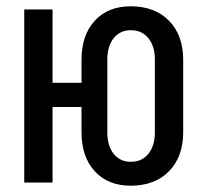

<svg xmlns="http://www.w3.org/2000/svg" viewBox="-20 -580 640 610"><path d="M395 10Q323 10 281 -36Q239 -82 239 -159V-240H147V0H57V-550H147V-317H239V-391Q239 -468 281 -514Q323 -560 395 -560Q472 -560 517 -514Q562 -468 562 -391V-159Q562 -82 517 -36Q472 10 395 10ZM396 -66Q431 -66 451.5 -91.5Q472 -117 472 -159V-391Q472 -433 451.5 -458.5Q431 -484 396 -484Q361 -484 341 -458.5Q321 -433 321 -391V-159Q321 -117 341 -91.5Q361 -66 396 -66Z"/></svg>

Font: JetBrains Mono NL Medium
Style: Regular
Weight: 500
Monospace: yes
Designer: Philipp Nurullin, Konstantin Bulenkov
Foundry: JetBrains
Version: Version 2.305; ttfautohint (v1.8.4.7-5d5b)